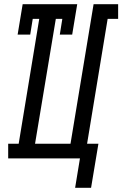

<svg xmlns="http://www.w3.org/2000/svg" viewBox="-20 -755 583 915"><path d="M338 140 361 0H19V-70H69L167 -665H136L124 -590H64L88 -735H348L324 -590H265L277 -665H246L147 -70H316L426 -735H543V-665H493L395 -70H449L414 140Z"/></svg>

Font: Iosevka Slab Oblique
Style: Regular
Weight: 400
Italic angle: -9°
Monospace: yes
Designer: Belleve Invis
Foundry: Belleve Invis
Version: Version 11.1.1; ttfautohint (v1.8.3)